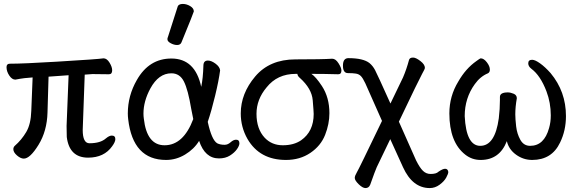

<svg xmlns="http://www.w3.org/2000/svg" viewBox="-20 -790 2942 977"><path d="M101.1 17.1Q85 17.1 66.4 1Q47.9 -15.1 47.9 -30.8Q47.9 -41 55.2 -47.9Q89.8 -78.1 113.5 -118.2Q137.2 -158.2 139.2 -226.1L146 -396Q95.2 -392.1 82.5 -389.2Q69.8 -386.2 58.1 -384.8Q41 -384.8 27.1 -405.8Q13.2 -426.8 13.2 -448.2Q13.2 -465.8 29.8 -465.8Q99.1 -465.8 268.1 -476.1Q481 -488.8 506.8 -493.2Q523.9 -493.2 537.4 -471.2Q550.8 -449.2 550.8 -432.1Q550.8 -412.1 534.2 -412.1L450.2 -413.1L411.1 -410.2L400.9 -128.9Q400.9 -61 435.1 -61Q491.2 -61 519 -85.9Q536.1 -100.1 548.8 -100.1Q566.9 -100.1 566.9 -82Q566.9 -67.9 550.8 -45.9Q509.8 12.2 428.2 12.2Q333 12.2 319.8 -92.8Q318.8 -108.9 318.8 -148.9L329.1 -407.2L227.1 -399.9Q224.1 -312 221.7 -217.5Q219.2 -123 176 -53Q132.8 17.1 101.1 17.1Z M817.4 -50.8Q913.1 -50.8 963.4 -184.1L953.1 -235.8Q937 -333 916 -375Q895 -417 852.1 -417Q787.1 -417 745.1 -339.8Q710 -274.9 710 -211.9Q710 -199.2 711.9 -186Q727.1 -50.8 817.4 -50.8ZM825.2 23.9Q656.2 23.9 632.3 -183.1Q630.4 -198.2 630.4 -212.9Q630.4 -303.2 676.3 -382.8Q738.3 -492.2 852.1 -492.2Q973.1 -492.2 1003.9 -348.1Q1013.2 -391.1 1015.1 -458Q1016.1 -481.9 1038.1 -481.9Q1055.2 -481.9 1076.7 -466.1Q1098.1 -450.2 1100.1 -432.1Q1093.3 -379.9 1074.7 -303Q1056.2 -226.1 1037.1 -169.9Q1057.1 -78.1 1085 -61Q1100.1 -53.2 1123 -53.2Q1139.2 -53.2 1153.6 -66.2Q1168 -79.1 1181.2 -79.1Q1198.2 -79.1 1198.2 -61Q1198.2 -48.8 1185.8 -31Q1173.3 -13.2 1150.1 1.5Q1127 16.1 1094.2 16.1Q1022.9 16.1 993.2 -73.2Q967.3 -30.8 921.6 -3.4Q876 23.9 825.2 23.9ZM881.3 -561Q865.2 -561 848.6 -570.1Q832 -579.1 832 -589.8Q832 -598.1 834 -600.1L883.3 -753.9Q887.2 -770 910.2 -770Q929.2 -770 947.8 -759Q966.3 -748 966.3 -731.9Q966.3 -728 903.3 -574.2Q897.9 -561 881.3 -561Z M1512.2 -76.2Q1576.2 -121.1 1576.2 -210Q1576.2 -221.2 1571.3 -280Q1566.4 -338.9 1506.3 -393.1Q1494.1 -402.8 1493.2 -414.1H1484.4Q1391.1 -414.1 1336.4 -345.2Q1285.2 -284.2 1285.2 -210.9Q1285.2 -133.8 1327.1 -88.9Q1363.3 -50.8 1419.2 -50.8Q1475.1 -50.8 1512.2 -76.2ZM1435.1 23.9Q1301.3 23.9 1239.3 -83Q1205.1 -143.1 1205.1 -212.9Q1205.1 -314 1278.6 -400.9Q1352.1 -487.8 1483.4 -487.8Q1619.1 -487.8 1670.4 -491.2Q1688 -491.2 1702.6 -468Q1717.3 -444.8 1717.3 -431.2Q1717.3 -412.1 1701.2 -412.1Q1634.3 -414.1 1564.5 -414.1Q1587.4 -398.9 1618.2 -352.1Q1656.2 -293.9 1656.2 -213.9Q1656.2 -159.2 1634.3 -103.5Q1612.3 -47.9 1559.3 -12Q1506.3 23.9 1435.1 23.9Z M2167 167Q2079.1 167 2030.8 61L1965.8 -82L1897 61Q1889.2 78.1 1863.8 149.9Q1856.9 167 1839.8 167Q1825.2 167 1805.2 147.5Q1785.2 127.9 1785.2 115.2Q1785.2 105 1795.9 86.9Q1804.2 74.2 1923.8 -174.8L1838.9 -366.2Q1826.2 -393.1 1816.2 -403.1Q1806.2 -413.1 1791 -415.5Q1775.9 -418 1750.5 -418Q1725.1 -418 1725.1 -456.1Q1725.1 -494.1 1752.9 -494.1Q1828.1 -494.1 1859.9 -469.2Q1877 -455.1 1888.4 -433.6Q1899.9 -412.1 1966.8 -263.2L2030.8 -396Q2048.8 -438 2061 -483.9Q2064 -497.1 2082 -497.1Q2096.2 -497.1 2119.1 -479.5Q2142.1 -461.9 2142.1 -444.8Q2142.1 -439 2127.9 -414.1Q2113.8 -389.2 2009.8 -170.9L2097.2 25.9Q2116.2 64 2132.6 79.6Q2148.9 95.2 2170.9 95.2Q2200.2 95.2 2210.9 84Q2232.9 68.8 2245.1 68.8Q2258.8 68.8 2261.2 85Q2261.2 94.2 2250.7 113.5Q2240.2 132.8 2217 149.9Q2193.8 167 2167 167Z M2688 23.9Q2643.1 23.9 2606 -2.9Q2568.8 -29.8 2559.1 -71.8Q2522 23.9 2425.8 23.9Q2381.8 23.9 2347.7 -2.9Q2266.6 -65.9 2266.6 -212.9Q2266.6 -300.8 2312 -375Q2349.6 -440.9 2403.8 -479Q2422.9 -493.2 2425.8 -493.2Q2441.9 -493.2 2457.3 -473.1Q2472.7 -453.1 2472.7 -436Q2472.7 -421.9 2462.9 -417Q2423.8 -400.9 2396 -361.8Q2344.7 -291 2344.7 -199.2Q2352.1 -47.9 2423.8 -47.9Q2499 -47.9 2518.1 -188Q2523.9 -235.8 2523.9 -280.8V-296.9Q2523.9 -319.8 2564 -319.8Q2577.6 -319.8 2593.8 -313Q2609.9 -306.2 2609.9 -290Q2602.1 -246.1 2602.1 -208Q2602.1 -185.1 2606.4 -147Q2610.8 -108.9 2627.9 -78.4Q2645 -47.9 2677.7 -47.9Q2749 -47.9 2773.9 -138.2Q2782.7 -168 2782.7 -203.1Q2782.7 -267.1 2760.7 -325.2Q2730 -405.8 2684.1 -439.9Q2668 -452.1 2668 -467.8Q2668 -485.8 2688 -485.8Q2702.6 -485.8 2728.3 -467.5Q2753.9 -449.2 2781.7 -418Q2859.9 -324.2 2859.9 -199.2Q2859.9 -126 2830.1 -64.9Q2788.1 23.9 2688 23.9Z"/></svg>

Font: LXGW WenKai Screen
Style: Regular
Weight: 400
Designer: LXGW / Fontworks Inc.
Foundry: LXGW / Fontworks Inc.
Version: Version 1.510;January 18,2025